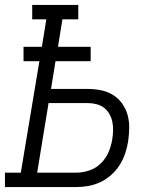

<svg xmlns="http://www.w3.org/2000/svg" viewBox="-33 -755 653 775"><path d="M-13 0V-58H51L126 -508H62V-566H136L154 -677H97V-735H283V-677H219L201 -566H333V-508H191L173 -396H321Q349 -396 375.5 -390.5Q402 -385 423.5 -371.5Q445 -358 460 -337Q475 -316 482 -291Q489 -266 488.5 -238Q488 -210 484 -183Q480 -159 472 -135Q464 -111 450 -89Q436 -67 416 -49Q396 -31 372.5 -20Q349 -9 324.5 -4.5Q300 0 275 0ZM117 -58H275Q301 -58 327.5 -67Q354 -76 374 -95.5Q394 -115 405 -140.5Q416 -166 420 -192Q423 -210 423.5 -228Q424 -246 420.5 -263Q417 -280 408.5 -295Q400 -310 387 -320Q374 -330 356.5 -334.5Q339 -339 321 -339H163Z"/></svg>

Font: Iosevka Slab Light Extended
Style: Italic
Weight: 300
Width: 7
Italic angle: -9°
Monospace: yes
Designer: Belleve Invis
Foundry: Belleve Invis
Version: Version 11.1.0; ttfautohint (v1.8.3)